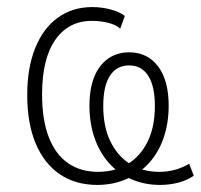

<svg xmlns="http://www.w3.org/2000/svg" viewBox="-20 -515 568 543"><path d="M255 8Q194 8 149.5 -22Q105 -52 81 -109Q57 -166 57 -246Q57 -323 79.5 -379Q102 -435 143.5 -465Q185 -495 241 -495Q267 -495 292 -488.5Q317 -482 333 -470L320 -434Q308 -445 286 -450.5Q264 -456 240 -456Q174 -456 136.5 -402.5Q99 -349 99 -248Q99 -176 118 -127Q137 -78 172.5 -53.5Q208 -29 257 -29Q305 -29 341 -51Q377 -73 397.5 -114.5Q418 -156 418 -215Q418 -272 399 -301Q380 -330 345 -330Q310 -330 291 -301Q272 -272 272 -215Q272 -157 292 -115.5Q312 -74 347.5 -51.5Q383 -29 430 -29Q454 -29 475.5 -35Q497 -41 515 -52L528 -18Q509 -5 484.5 1.5Q460 8 432 8Q389 8 352 -8Q315 -24 288.5 -53.5Q262 -83 247.5 -124.5Q233 -166 233 -216Q233 -264 246.5 -297.5Q260 -331 285.5 -349Q311 -367 345 -367Q380 -367 405 -349Q430 -331 443.5 -297.5Q457 -264 457 -216Q457 -166 442.5 -124.5Q428 -83 401 -53.5Q374 -24 336.5 -8Q299 8 255 8Z"/></svg>

Font: Nunito Sans 10pt Condensed ExtraLight
Style: Regular
Weight: 250
Width: 3
Designer: Vernon Adams
Foundry: Vernon Adams
Version: Version 3.101;gftools[0.9.27]